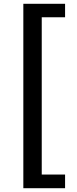

<svg xmlns="http://www.w3.org/2000/svg" viewBox="-20 -820 407 1012"><path d="M103 172V-800H323V-729H200V100H323V172Z"/></svg>

Font: Noto Sans TC Thin SemiBold
Style: Regular
Weight: 600
Version: Version 2.004-H2;hotconv 1.0.118;makeotfexe 2.5.65603